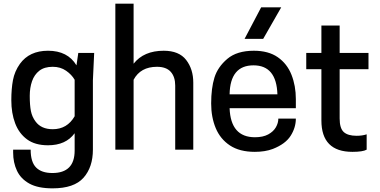

<svg xmlns="http://www.w3.org/2000/svg" viewBox="-20 -820 2082 1052"><path d="M268 212Q188 212 141 186Q94 160 73 115.5Q52 71 52 16V0H148Q148 68 178 98Q208 128 267 128Q389 128 389 5V-90Q341 -24 243 -24Q172 -24 128 -56.5Q84 -89 63 -144.5Q42 -200 42 -271Q42 -333 51 -381Q60 -429 89 -470Q141 -542 243 -542Q351 -542 399 -462L409 -530H496L489 -380V0Q489 96 437.5 154Q386 212 268 212ZM269 -112Q348 -112 389 -183V-383Q373 -411 342 -432.5Q311 -454 269 -454Q223 -454 195.5 -432.5Q168 -411 155.5 -375Q143 -339 143 -295Q143 -243 149.5 -211Q156 -179 175 -154Q206 -112 269 -112Z M1039 0H940V-351Q940 -399 915.5 -426.5Q891 -454 840 -454Q750 -454 712 -383V0H612V-800H712V-471Q768 -542 877 -542Q961 -542 1000 -491.5Q1039 -441 1039 -367Z M1376 12Q1293 12 1240 -23Q1187 -58 1162 -118Q1137 -178 1137 -253Q1137 -337 1155 -395Q1173 -453 1225.5 -497.5Q1278 -542 1371 -542Q1451 -542 1502 -506.5Q1553 -471 1577 -410.5Q1601 -350 1601 -277V-227H1238Q1244 -68 1377 -68Q1421 -68 1449.5 -83.5Q1478 -99 1491.5 -122.5Q1505 -146 1505 -170H1601Q1601 -121 1572.5 -76Q1544 -31 1475 -4Q1433 12 1376 12ZM1500 -303Q1495 -462 1369 -462Q1241 -462 1238 -303ZM1422 -607H1320L1411 -780H1521Z M1911 12Q1741 12 1741 -160V-441H1658V-530H1741V-680H1841V-530H1999V-441H1841V-171Q1841 -117 1863.5 -96.5Q1886 -76 1934 -76Q1965 -76 1989 -84V0Q1968 12 1911 12Z"/></svg>

Font: Tanohe Sans Medium
Style: Regular
Weight: 500
Designer: Village Type and Design LLC
Foundry: Cooper Hewitt Smithsonian Design Museum
Version: Version 1.00;September 29, 2021;FontCreator 13.0.0.2655 64-b